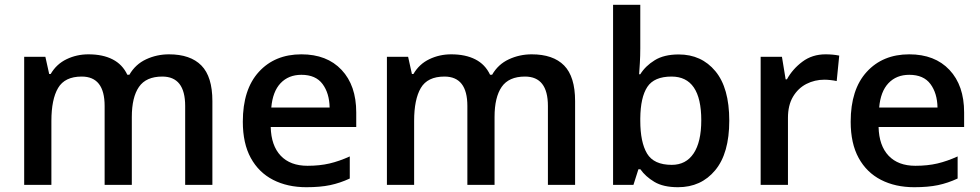

<svg xmlns="http://www.w3.org/2000/svg" viewBox="-20 -780 4135 810"><path d="M692.9 -550.8Q783.2 -550.8 829.6 -503.7Q876 -456.5 876 -353.5V0H761.2V-333Q761.2 -457 664.6 -457Q596.2 -457 566.2 -413.3Q536.1 -369.6 536.1 -286.6V0H421.4V-333Q421.4 -457 324.7 -457Q253.4 -457 225.1 -408.9Q196.8 -360.8 196.8 -270V0H82V-540.5H171.4L187.5 -467.8H193.8Q218.3 -509.8 261 -530.3Q303.7 -550.8 353 -550.8Q413.6 -550.8 455.1 -529.5Q496.6 -508.3 517.1 -464.8H525.9Q551.3 -508.8 596.4 -529.8Q641.6 -550.8 692.9 -550.8Z M1251.5 -550.8Q1359.4 -550.8 1421.1 -485.1Q1482.9 -419.4 1482.9 -305.7V-244.1H1122.1Q1124 -165.5 1164.3 -123Q1204.6 -80.6 1277.3 -80.6Q1328.6 -80.6 1370.1 -90.3Q1411.6 -100.1 1455.6 -120.1V-26.9Q1414.6 -7.8 1372.8 1Q1331.1 9.8 1272.5 9.8Q1192.9 9.8 1132.3 -21.2Q1071.8 -52.2 1038.1 -113.5Q1004.4 -174.8 1004.4 -266.6Q1004.4 -402.8 1072 -476.8Q1139.6 -550.8 1251.5 -550.8ZM1251.5 -464.4Q1197.3 -464.4 1163.8 -429.2Q1130.4 -394 1124.5 -326.2H1370.6Q1369.6 -386.7 1340.8 -425.5Q1312 -464.4 1251.5 -464.4Z M2223.1 -550.8Q2313.5 -550.8 2359.9 -503.7Q2406.2 -456.5 2406.2 -353.5V0H2291.5V-333Q2291.5 -457 2194.8 -457Q2126.5 -457 2096.4 -413.3Q2066.4 -369.6 2066.4 -286.6V0H1951.7V-333Q1951.7 -457 1855 -457Q1783.7 -457 1755.4 -408.9Q1727.1 -360.8 1727.1 -270V0H1612.3V-540.5H1701.7L1717.8 -467.8H1724.1Q1748.5 -509.8 1791.3 -530.3Q1834 -550.8 1883.3 -550.8Q1943.8 -550.8 1985.4 -529.5Q2026.9 -508.3 2047.4 -464.8H2056.2Q2081.5 -508.8 2126.7 -529.8Q2171.9 -550.8 2223.1 -550.8Z M2681.2 -759.8V-576.7Q2681.2 -544.4 2679.4 -514.2Q2677.7 -483.9 2676.3 -466.8H2681.2Q2703.1 -502 2742.4 -526.1Q2781.7 -550.3 2843.3 -550.3Q2939.5 -550.3 2998 -479.7Q3056.6 -409.2 3056.6 -271Q3056.6 -133.3 2997.3 -61.8Q2938 9.8 2840.3 9.8Q2778.3 9.8 2740.7 -12.7Q2703.1 -35.2 2681.6 -65.9H2673.3L2652.3 0H2566.4V-759.8ZM2813 -457Q2739.7 -457 2710.9 -413.3Q2682.1 -369.6 2681.2 -280.8V-270.5Q2681.2 -180.2 2709.7 -132.3Q2738.3 -84.5 2814 -84.5Q2874 -84.5 2906.2 -132.8Q2938.5 -181.2 2938.5 -272.5Q2938.5 -457 2813 -457Z M3462.9 -550.8Q3494.1 -550.8 3520.5 -545.4L3509.8 -438Q3499.5 -440.4 3484.6 -442.1Q3469.7 -443.8 3458 -443.8Q3417 -443.8 3381.8 -425.8Q3346.7 -407.7 3325.4 -371.8Q3304.2 -335.9 3304.2 -282.7V0H3189V-540.5H3278.8L3294.4 -445.3H3299.8Q3323.7 -488.8 3365.2 -519.8Q3406.7 -550.8 3462.9 -550.8Z M3815.9 -550.8Q3923.8 -550.8 3985.6 -485.1Q4047.4 -419.4 4047.4 -305.7V-244.1H3686.5Q3688.5 -165.5 3728.8 -123Q3769 -80.6 3841.8 -80.6Q3893.1 -80.6 3934.6 -90.3Q3976.1 -100.1 4020 -120.1V-26.9Q3979 -7.8 3937.3 1Q3895.5 9.8 3836.9 9.8Q3757.3 9.8 3696.8 -21.2Q3636.2 -52.2 3602.5 -113.5Q3568.8 -174.8 3568.8 -266.6Q3568.8 -402.8 3636.5 -476.8Q3704.1 -550.8 3815.9 -550.8ZM3815.9 -464.4Q3761.7 -464.4 3728.3 -429.2Q3694.8 -394 3689 -326.2H3935.1Q3934.1 -386.7 3905.3 -425.5Q3876.5 -464.4 3815.9 -464.4Z"/></svg>

Font: Open Sans SemiBold
Style: Regular
Weight: 600
Designer: Monotype Design Team
Foundry: Monotype Imaging Inc.
Version: Version 3.003; ttfautohint (v1.8.4)